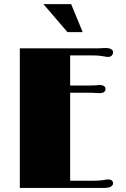

<svg xmlns="http://www.w3.org/2000/svg" viewBox="-20 -930 624 950"><path d="M194.8 -909.7H332L389.2 -771H314ZM78.1 -690.9H446.3Q456.1 -690.9 463.1 -690.9Q470.2 -690.9 476.1 -691.4Q485.4 -691.9 491.5 -692.1Q497.6 -692.4 502.9 -692.4Q521 -692.4 530.3 -686.5Q539.6 -680.7 539.6 -670.9Q539.6 -662.6 533.4 -655.5Q527.3 -648.4 514.6 -648.4Q511.2 -648.4 506.6 -648.9Q502 -649.4 492.7 -651.4Q483.4 -653.3 469 -654.5Q454.6 -655.8 435.1 -655.8H327.1V-506.8H416Q428.2 -506.8 437 -507.1Q445.8 -507.3 451.7 -507.8Q459 -508.3 464.1 -508.8Q469.2 -509.3 476.1 -509.3Q486.8 -509.3 494.4 -504.2Q502 -499 502 -489.7Q502 -479.5 494.6 -474.4Q487.3 -469.2 474.6 -469.2Q470.2 -469.2 465.8 -469.5Q461.4 -469.7 453.6 -469.7Q448.2 -470.2 441.7 -470.7Q435.1 -471.2 426.8 -471.2H327.1V-35.6H435.1Q454.6 -35.6 469 -36.6Q483.4 -37.6 492.7 -39.1Q502 -41.5 506.6 -41.7Q511.2 -42 514.6 -42Q527.3 -42 533.4 -36.6Q539.6 -31.2 539.6 -22.5Q539.6 -13.7 528.8 -6.8Q518.1 0 491.7 0H78.1Z"/></svg>

Font: Limelight
Style: Regular
Weight: 400
Designer: Nicole Fally with help from Eben Sorkin
Foundry: Nicole Fally with help from Eben Sorkin
Version: Version 1.002